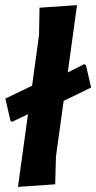

<svg xmlns="http://www.w3.org/2000/svg" viewBox="-20 -724 375 748"><path d="M308 -474 315 -470 335 -383 228 -331 198 -114 195 -6 50 4 89 -279 28 -250 21 -252 1 -340 105 -390 132 -587 134 -694 280 -704 244 -442Z"/></svg>

Font: Alegreya Sans ExtraBold
Style: Italic
Weight: 800
Italic angle: -7°
Designer: Juan Pablo del Peral
Foundry: Huerta Tipografica
Version: Version 2.007